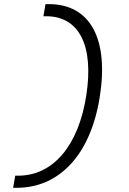

<svg xmlns="http://www.w3.org/2000/svg" viewBox="-20 -811 626 929"><path d="M43.5 97.7H60.5C270 97.7 419.4 -65.9 462.9 -343.3C507.3 -624.5 415.5 -791 216.8 -791H200.2L189.9 -732.4H203.6C362.8 -732.4 435.1 -590.3 397.5 -349.6C359.9 -105.5 236.8 39.1 67.4 39.1H53.7Z"/></svg>

Font: Cascadia Mono NF Light
Style: Italic
Weight: 300
Italic angle: -10°
Monospace: yes
Designer: Aaron Bell
Foundry: Saja Typeworks
Version: Version 2404.023